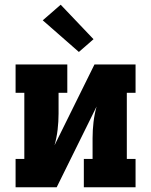

<svg xmlns="http://www.w3.org/2000/svg" viewBox="-20 -793 640 813"><path d="M46 0V-120H83V-400H46V-520H265V-400H228V-312Q228 -278 224 -244Q220 -210 211 -178L380 -520H554V-400H517V-120H554V0H335V-120H372V-208Q372 -242 376 -276Q380 -310 389 -342L220 0ZM314 -573 161 -707 237 -773 376 -627Z"/></svg>

Font: Iosevka Etoile Heavy
Style: Regular
Weight: 900
Designer: Belleve Invis
Foundry: Belleve Invis
Version: Version 22.1.2; ttfautohint (v1.8.4)